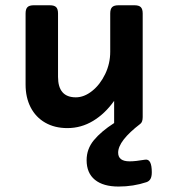

<svg xmlns="http://www.w3.org/2000/svg" viewBox="-20 -471 640 722"><path d="M516.6 -420.4V-30.8Q516.6 -12.2 507.8 -5.4Q424.3 58.6 424.3 103Q424.3 135.7 467.3 135.7Q489.7 135.7 525.9 129.4Q550.8 125.5 550.8 176.8Q550.8 192.9 545.9 201.7Q541 210.4 531.2 213.9Q481.4 230.5 425.8 230.5Q368.2 230.5 336.9 205.1Q305.7 179.7 305.7 131.3Q305.7 89.4 332.8 56.4Q359.9 23.4 409.2 -8.3V-91.8Q375 -43.5 330.1 -16.4Q285.2 10.7 233.4 10.7Q185.5 10.7 149.9 -9.8Q114.3 -30.3 95.2 -67.4Q76.2 -104.5 76.2 -153.3V-420.4Q76.2 -437 83.3 -444.1Q90.3 -451.2 106.9 -451.2H167.5Q184.1 -451.2 191.2 -444.1Q198.2 -437 198.2 -420.4V-182.1Q198.2 -105 265.1 -105Q296.4 -105 326.4 -128.9Q356.4 -152.8 375.5 -192.4Q394.5 -231.9 394.5 -276.4V-420.4Q394.5 -437 401.6 -444.1Q408.7 -451.2 425.3 -451.2H485.8Q502.4 -451.2 509.5 -444.1Q516.6 -437 516.6 -420.4Z"/></svg>

Font: Courier Prime Sans
Style: Bold
Weight: 700
Designer: Alan Dague-Greene
Foundry: Quote-Unquote Apps
Version: Version 3.020